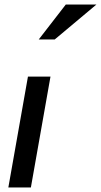

<svg xmlns="http://www.w3.org/2000/svg" viewBox="-20 -832 448 852"><path d="M204 -492H104L17 0H117ZM152 -657H223L408 -812H272Z"/></svg>

Font: Geom
Style: Italic
Weight: 400
Italic angle: -10°
Version: Version 1.102